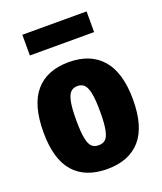

<svg xmlns="http://www.w3.org/2000/svg" viewBox="-143 -857 808 959"><g transform="rotate(-20 261.5 -377.0)"><path d="M23.5 -271Q23.5 -416.5 84.5 -487Q145.5 -557.5 261.5 -557.5Q377 -557.5 438.5 -486Q500 -414.5 500 -272.5Q500 -129 438.8 -59.2Q377.5 10.5 261.5 10.5Q145.5 10.5 84.5 -58.8Q23.5 -128 23.5 -271ZM325 -270.5Q325 -335 317.8 -370Q310.5 -405 296.8 -417.8Q283 -430.5 261.5 -430.5Q240 -430.5 226.2 -417.8Q212.5 -405 205.2 -370.8Q198 -336.5 198 -273Q198 -208.5 205 -174.5Q212 -140.5 225.5 -128.2Q239 -116 261.5 -116Q284 -116 297.5 -128.2Q311 -140.5 318 -174Q325 -207.5 325 -270.5ZM91 -655V-765H432.5V-655Z"/></g></svg>

Font: Encode Sans Condensed ExtraBold
Style: Regular
Weight: 800
Width: 3
Designer: Multiple Designers
Foundry: Impallari Type
Version: Version 2.000